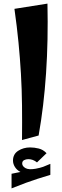

<svg xmlns="http://www.w3.org/2000/svg" viewBox="-20 -754 345 1064"><path d="M102 22Q103 -80 102 -170Q101 -260 96 -345.5Q91 -431 82.5 -518.5Q74 -606 60 -705L243 -734Q252 -328 194 -3ZM44 290V209Q71 203 93 199Q73 188 62.5 171Q52 154 52 136Q52 100 81 81.5Q110 63 147 63Q170 63 194.5 69Q219 75 238 95L185 146Q163 128 137 128Q124 128 113.5 133.5Q103 139 103 152Q103 167 121 177.5Q139 188 178 181Q204 176 219 170.5Q234 165 259 154V215Q219 227 188 237Q157 247 124 259Q91 271 44 290Z"/></svg>

Font: Marhey SemiBold
Style: Regular
Weight: 600
Designer: Nur Syamsi & Bustanul Arifin
Foundry: Namelatype
Version: Version 1.000; ttfautohint (v1.8.4.7-5d5b)